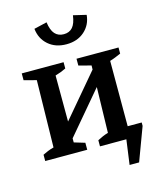

<svg xmlns="http://www.w3.org/2000/svg" viewBox="-125 -807 853 1033"><g transform="rotate(-15 301.5 -290.5)"><path d="M160 -23 154 -110 457 -468V-374ZM34 0V-35Q48 -42 62.5 -48Q77 -54 96 -59L103 -432L34 -450V-488H267V-453Q253 -446 238.5 -440.5Q224 -435 207 -430L208 -57L268 -39V0ZM467 138 494 -59 549 0H426V-66H589V-47L520 138ZM339 0V-34Q352 -41 368 -48Q384 -55 399 -59L408 -432L339 -450V-488H573V-454Q557 -447 542.5 -441Q528 -435 511 -430V-57L564 -39V0ZM308 -577Q247 -577 207.5 -611.5Q168 -646 162 -702L234 -719Q240 -674 258.5 -653.5Q277 -633 308 -633Q339 -633 357 -653.5Q375 -674 381 -719L453 -702Q448 -647 408.5 -612Q369 -577 308 -577Z"/></g></svg>

Font: Piazzolla 24pt SemiBold
Style: Regular
Weight: 600
Designer: Juan Pablo del Peral
Foundry: Huerta Tipografica
Version: Version 2.005